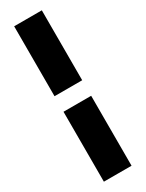

<svg xmlns="http://www.w3.org/2000/svg" viewBox="-257 -835 813 1070"><g transform="rotate(-30 149.0 -300.0)"><path d="M60 200V-250H238V200ZM60 -350V-800H238V-350Z"/></g></svg>

Font: Tektur Condensed ExtraBold
Style: Regular
Weight: 800
Width: 3
Designer: Adam Jagosz
Foundry: Adam Jagosz
Version: Version 1.005;gftools[0.9.30]